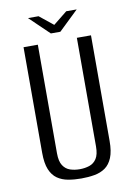

<svg xmlns="http://www.w3.org/2000/svg" viewBox="-83 -766 579 831"><g transform="rotate(-10 206.5 -350.0)"><path d="M206.7 12Q176 12 149.2 7.2Q122.3 2.4 101.8 -11.7Q81.3 -25.9 69.9 -53.4Q58.5 -80.9 58.5 -126.7V-591H121.3V-113.6Q121.3 -78.4 133.3 -60Q145.3 -41.6 164.6 -35.2Q183.9 -28.7 206.7 -28.7Q229.5 -28.7 249.2 -35.2Q268.8 -41.6 280.8 -60Q292.8 -78.4 292.8 -113.6V-591H354.9V-127Q354.9 -81.2 343.5 -53.5Q332.1 -25.9 311.9 -11.7Q291.8 2.4 264.6 7.2Q237.4 12 206.7 12ZM185.3 -629.2 99.3 -711.8H145.8L206.3 -663.1L267.5 -712.2H313.4L227 -629.2Z"/></g></svg>

Font: Alumni Sans Thin
Style: Regular
Weight: 100
Designer: Robert E. Leuschke
Foundry: Robert E. Leuschke
Version: Version 1.018